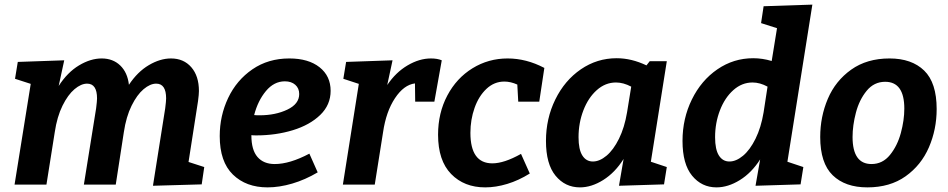

<svg xmlns="http://www.w3.org/2000/svg" viewBox="-20 -799 4102 831"><path d="M796 -98 864 -76 853 -1 642 5 695 -330Q699 -362 699 -373Q699 -437 656 -437Q630 -437 601.5 -413Q573 -389 549.5 -341.5Q526 -294 516 -227L481 0H343L396 -330Q400 -362 400 -373Q400 -437 357 -437Q331 -437 302.5 -413Q274 -389 250.5 -341.5Q227 -294 217 -227L181 0H43L113 -436L45 -458L57 -531L258 -538L234 -427Q272 -486 322 -516Q372 -546 420 -546Q469 -546 500.5 -515.5Q532 -485 538 -432Q575 -488 624 -517Q673 -546 720 -546Q775 -546 808 -508Q841 -470 841 -405Q841 -391 837 -361Z M1068 -214V-213Q1068 -150 1094.5 -119.5Q1121 -89 1169 -89Q1234 -89 1319 -134L1355 -53Q1301 -21 1245 -4.5Q1189 12 1138 12Q1045 12 988 -43.5Q931 -99 931 -210Q931 -298 967.5 -375Q1004 -452 1072.5 -499Q1141 -546 1232 -546Q1315 -546 1363 -508Q1411 -470 1411 -406Q1411 -345 1366 -301.5Q1321 -258 1247.5 -235.5Q1174 -213 1089 -213Q1074 -213 1068 -214ZM1080 -301Q1088 -300 1104 -300Q1172 -300 1223.5 -324.5Q1275 -349 1275 -392Q1275 -417 1258 -432Q1241 -447 1213 -447Q1166 -447 1131 -405Q1096 -363 1080 -301Z M1892 -538 1860 -359H1777L1776 -438Q1728 -432 1689.5 -374Q1651 -316 1638 -227L1602 0H1464L1533 -436L1466 -458L1478 -531L1679 -538L1656 -431Q1693 -486 1744 -516Q1795 -546 1845 -546Q1873 -546 1892 -538Z M2016 -224Q2016 -92 2111 -92Q2162 -92 2235 -133L2273 -48Q2225 -18 2175.5 -3Q2126 12 2080 12Q1989 12 1932.5 -46Q1876 -104 1876 -216Q1876 -310 1916 -385.5Q1956 -461 2025 -503.5Q2094 -546 2177 -546Q2258 -546 2336 -505L2314 -359H2223L2219 -433Q2190 -446 2163 -446Q2119 -446 2085.5 -414.5Q2052 -383 2034 -332Q2016 -281 2016 -224Z M2866 -534 2797 -99 2866 -76 2854 -1 2659 5 2679 -111Q2642 -52 2591 -20Q2540 12 2490 12Q2426 12 2384.5 -38.5Q2343 -89 2343 -189Q2343 -286 2383.5 -368.5Q2424 -451 2494 -499Q2564 -547 2649 -547Q2713 -547 2778 -516L2792 -534ZM2694 -313 2712 -424Q2678 -442 2646 -442Q2600 -442 2563 -409Q2526 -376 2505 -321.5Q2484 -267 2484 -205Q2484 -152 2500.5 -126Q2517 -100 2546 -100Q2575 -100 2605 -125Q2635 -150 2659 -198.5Q2683 -247 2694 -313Z M3496 -779 3388 -99 3457 -76 3445 -1 3250 5 3270 -109Q3233 -51 3182 -19.5Q3131 12 3081 12Q3017 12 2975.5 -38.5Q2934 -89 2934 -189Q2934 -286 2974.5 -368.5Q3015 -451 3085 -499Q3155 -547 3240 -547Q3280 -547 3320 -535L3343 -677L3274 -699L3285 -772ZM3285 -313 3302 -424Q3269 -442 3237 -442Q3191 -442 3154 -409Q3117 -376 3096 -321.5Q3075 -267 3075 -205Q3075 -152 3091.5 -126Q3108 -100 3137 -100Q3166 -100 3196 -125Q3226 -150 3250 -198.5Q3274 -247 3285 -313Z M4034 -327Q4034 -239 4000.5 -161.5Q3967 -84 3899.5 -36Q3832 12 3734 12Q3638 12 3584 -40.5Q3530 -93 3530 -206Q3530 -294 3563 -371.5Q3596 -449 3664 -497.5Q3732 -546 3830 -546Q3926 -546 3980 -493.5Q4034 -441 4034 -327ZM3670 -206Q3670 -89 3752 -89Q3800 -89 3832 -128.5Q3864 -168 3879 -223.5Q3894 -279 3894 -329Q3894 -445 3811 -445Q3763 -445 3731 -406Q3699 -367 3684.5 -311.5Q3670 -256 3670 -206Z"/></svg>

Font: Bitter Pro
Style: Bold Italic
Weight: 700
Italic angle: -9°
Designer: Sol Matas, and Bitter project Authors
Foundry: Sol Matas
Version: Version 1.010